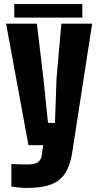

<svg xmlns="http://www.w3.org/2000/svg" viewBox="-20 -717 487 948"><path d="M112 211Q95 211 74.5 209Q54 207 36 204V93Q49.5 93.5 73.8 94.2Q98 95 112 95Q152 95 167.8 83.5Q183.5 72 187 45L193 0H120.5L10 -600H162L194.5 -329L217 -110H251.5L259 -329L283 -600H435L337 33Q327.5 96 303.8 135.2Q280 174.5 234.2 192.8Q188.5 211 112 211ZM50.5 -697H386.5V-630H50.5Z"/></svg>

Font: Big Shoulders Display Thin Black
Style: Regular
Weight: 900
Version: Version 2.002